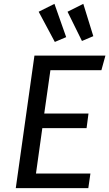

<svg xmlns="http://www.w3.org/2000/svg" viewBox="-20 -978 569 998"><path d="M507 -613H242L210 -388H440L430 -312H200L167 -76H450L439 0H62L159 -689H528ZM324 -785 265 -760 181 -917 263 -958ZM465 -790 406 -765 331 -917 413 -958Z"/></svg>

Font: FiraGO
Style: Italic
Weight: 400
Italic angle: -8°
Designer: bBox Type GmbH
Foundry: bBox Type GmbH
Version: Version 1.001